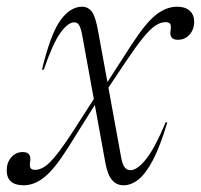

<svg xmlns="http://www.w3.org/2000/svg" viewBox="-62 -542 598 572"><path d="M436.5 -177.5Q415 -105.5 393.5 -64.8Q372 -24 350.2 -7Q328.5 10 306 10Q285.5 10 272 -5.5Q258.5 -21 252 -56.5L220.5 -229.5L141 -102.5Q101.5 -39.5 71 -14.8Q40.5 10 8.5 10Q-42 10 -42 -35Q-42 -57.5 -28.5 -73.2Q-15 -89 6 -89Q32 -89 28 -61.5Q25.5 -47 29 -41.5Q32.5 -36 42.5 -36Q56.5 -36 71 -45.5Q85.5 -55 106.2 -80.8Q127 -106.5 158 -154.5L217.5 -247L182.5 -439.5Q178.5 -460 173.2 -467.8Q168 -475.5 159.5 -475.5Q140.5 -475.5 118 -444.2Q95.5 -413 68.5 -334.5H63Q89 -441.5 118.2 -481.8Q147.5 -522 182.5 -522Q200 -522 211.2 -507.8Q222.5 -493.5 230.5 -448L258 -297.5L329 -407.5Q371.5 -473 402.2 -497.5Q433 -522 466 -522Q490 -522 503.2 -510Q516.5 -498 516.5 -477Q516.5 -454.5 502.8 -439Q489 -423.5 468 -423.5Q442 -423.5 446 -450.5Q448.5 -465 445.2 -470.5Q442 -476 431 -476Q416.5 -476 401 -465.8Q385.5 -455.5 364.2 -429.5Q343 -403.5 311.5 -356.5L261 -281L299 -72.5Q303 -51 309.8 -43Q316.5 -35 326.5 -35Q347 -35 373.2 -68Q399.5 -101 431.5 -177.5Z"/></svg>

Font: Newsreader 72pt Light
Style: Italic
Weight: 300
Italic angle: -17°
Designer: Hugues Gentile
Foundry: Production Type
Version: Version 1.003; ttfautohint (v1.8.3)